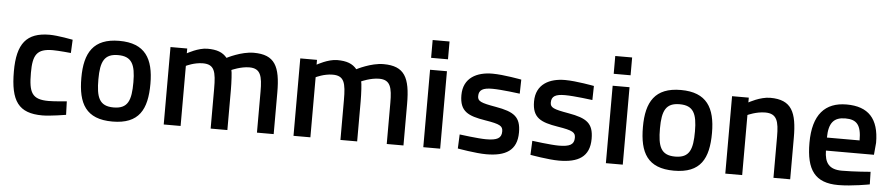

<svg xmlns="http://www.w3.org/2000/svg" viewBox="-42 -958 5731 1235"><g transform="rotate(5 2824.0 -341.0)"><path d="M253 -511C104 -511 44 -436 44 -257C44 -65 97 10 251 10C302 10 403 -7 403 -7L400 -94C400 -94 321 -86 283 -86C175 -86 154 -129 154 -257C154 -372 178 -414 282 -414C320 -414 399 -406 399 -406L403 -492C403 -492 306 -511 253 -511Z M703 -81C610 -81 590 -137 590 -253C590 -369 615 -419 703 -419C791 -419 816 -369 816 -253C816 -137 796 -81 703 -81ZM703 -511C536 -511 480 -415 480 -253C480 -87 532 10 703 10C875 10 926 -87 926 -253C926 -415 870 -511 703 -511Z M1143 -388C1143 -388 1195 -414 1251 -414C1326 -414 1337 -368 1337 -257V0H1445V-259C1445 -308 1441 -377 1437 -387C1437 -387 1496 -414 1551 -414C1624 -414 1636 -365 1636 -265V0H1744V-268C1744 -438 1707 -510 1571 -510C1490 -510 1399 -462 1399 -462C1371 -496 1333 -510 1272 -510C1213 -510 1142 -469 1142 -469V-500H1034V0H1143Z M1981 -388C1981 -388 2033 -414 2089 -414C2164 -414 2175 -368 2175 -257V0H2283V-259C2283 -308 2279 -377 2275 -387C2275 -387 2334 -414 2389 -414C2462 -414 2474 -365 2474 -265V0H2582V-268C2582 -438 2545 -510 2409 -510C2328 -510 2237 -462 2237 -462C2209 -496 2171 -510 2110 -510C2051 -510 1980 -469 1980 -469V-500H1872V0H1981Z M2819 -577V-692H2710V-577ZM2819 0V-500H2710V0Z M3300 -488C3300 -488 3185 -510 3112 -510C3013 -510 2925 -468 2925 -355C2925 -249 2981 -225 3091 -207C3190 -191 3207 -180 3207 -145C3207 -101 3179 -86 3107 -86C3056 -86 2936 -102 2936 -102L2932 -11C2932 -11 3048 10 3117 10C3241 10 3315 -31 3315 -148C3315 -248 3272 -278 3152 -299C3054 -316 3033 -325 3033 -358C3033 -399 3060 -413 3120 -413C3180 -413 3298 -397 3298 -397L3300 -488Z M3769 -488C3769 -488 3654 -510 3581 -510C3482 -510 3394 -468 3394 -355C3394 -249 3450 -225 3560 -207C3659 -191 3676 -180 3676 -145C3676 -101 3648 -86 3576 -86C3525 -86 3405 -102 3405 -102L3401 -11C3401 -11 3517 10 3586 10C3710 10 3784 -31 3784 -148C3784 -248 3741 -278 3621 -299C3523 -316 3502 -325 3502 -358C3502 -399 3529 -413 3589 -413C3649 -413 3767 -397 3767 -397L3769 -488Z M3998 -577V-692H3889V-577ZM3998 0V-500H3889V0Z M4329 -81C4236 -81 4216 -137 4216 -253C4216 -369 4241 -419 4329 -419C4417 -419 4442 -369 4442 -253C4442 -137 4422 -81 4329 -81ZM4329 -511C4162 -511 4106 -415 4106 -253C4106 -87 4158 10 4329 10C4501 10 4552 -87 4552 -253C4552 -415 4496 -511 4329 -511Z M4769 -388C4769 -388 4824 -414 4882 -414C4958 -414 4971 -365 4971 -265V0H5079V-268C5079 -432 5045 -511 4906 -511C4841 -511 4768 -469 4768 -469V-500H4660V0H4769Z M5291 -288C5292 -384 5325 -421 5399 -421C5472 -421 5502 -388 5502 -288H5291ZM5406 -84C5323 -84 5293 -124 5292 -204H5602L5609 -282C5609 -438 5539 -511 5399 -511C5261 -511 5182 -428 5182 -245C5182 -69 5240 10 5390 10C5478 10 5592 -12 5592 -12L5590 -93C5590 -93 5485 -84 5406 -84Z"/></g></svg>

Font: RazerF5 SemiBold
Style: Regular
Weight: 600
Foundry: Razer Inc.
Version: Version 2